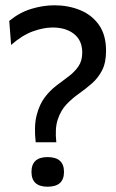

<svg xmlns="http://www.w3.org/2000/svg" viewBox="-20 -694 439 726"><path d="M115 -156Q108 -217 118.5 -258Q129 -299 149 -325.5Q169 -352 193.5 -370.5Q218 -389 240 -405.5Q262 -422 276.5 -443Q291 -464 291 -495Q291 -541 260 -565.5Q229 -590 179 -590Q145 -590 104.5 -575.5Q64 -561 22 -524L15 -615Q54 -647 98.5 -660.5Q143 -674 186 -674Q238 -674 282.5 -656Q327 -638 354 -600Q381 -562 381 -502Q381 -457 366 -428Q351 -399 327.5 -378.5Q304 -358 278.5 -340Q253 -322 231.5 -299.5Q210 -277 198.5 -242.5Q187 -208 193 -156ZM160 12Q99 12 99 -44Q99 -100 160 -100Q222 -100 222 -44Q222 12 160 12Z"/></svg>

Font: Bricolage Grotesque 48pt
Style: Regular
Weight: 400
Designer: Mathieu Triay
Foundry: Atelier Triay
Version: Version 1.000; ttfautohint (v1.8.4.7-5d5b);gftools[0.9.32]